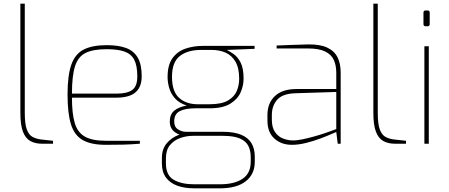

<svg xmlns="http://www.w3.org/2000/svg" viewBox="-20 -783 2447 1046"><path d="M209 0Q172 0 145.5 -14.5Q119 -29 105 -65.5Q91 -102 91 -169V-763H115V-169Q115 -108 126 -78Q137 -48 157.5 -37Q178 -26 205 -23L269 -16V0Z M556 6Q476 6 430.5 -20Q385 -46 366.5 -106Q348 -166 348 -268Q348 -372 368.5 -430.5Q389 -489 436 -513Q483 -537 561 -537Q625 -537 667 -521.5Q709 -506 730.5 -469Q752 -432 752 -367Q752 -326 735.5 -300Q719 -274 688.5 -262.5Q658 -251 616 -251H372Q372 -165 387 -113.5Q402 -62 442 -39Q482 -16 558 -16H742V0Q691 4 649.5 5Q608 6 556 6ZM372 -273H616Q673 -273 700.5 -293Q728 -313 728 -367Q728 -425 711.5 -457Q695 -489 658.5 -502Q622 -515 561 -515Q487 -515 446 -494.5Q405 -474 388.5 -421.5Q372 -369 372 -273Z M1038 243Q985 243 945.5 228.5Q906 214 884 184Q862 154 862 108V78Q862 29 888 -2Q914 -33 953 -48Q992 -63 1031 -63V-43Q995 -43 961.5 -31Q928 -19 906 7.5Q884 34 884 78V108Q884 172 926.5 196.5Q969 221 1038 221H1178Q1257 221 1301.5 191Q1346 161 1346 98V73Q1346 38 1333 12Q1320 -14 1287 -28.5Q1254 -43 1193 -43H999Q959 -43 932 -63.5Q905 -84 905 -121Q905 -160 929 -180Q953 -200 997 -208Q955 -222 932.5 -248Q910 -274 901.5 -304.5Q893 -335 893 -364Q893 -428 919 -465Q945 -502 989 -517.5Q1033 -533 1085 -533H1367V-517L1216 -511Q1232 -503 1253.5 -488Q1275 -473 1291 -442Q1307 -411 1307 -354Q1307 -317 1291 -280Q1275 -243 1234.5 -218Q1194 -193 1122 -193H1045Q990 -193 959.5 -177.5Q929 -162 929 -121Q929 -91 950 -78Q971 -65 993 -65H1193Q1255 -65 1293.5 -49Q1332 -33 1350 -3Q1368 27 1368 70V98Q1368 166 1319 204.5Q1270 243 1178 243ZM1058 -215H1120Q1187 -215 1222 -235.5Q1257 -256 1270 -287.5Q1283 -319 1283 -354Q1283 -412 1263 -446.5Q1243 -481 1209.5 -496Q1176 -511 1133 -511H1075Q1003 -511 960 -478Q917 -445 917 -364Q917 -285 955.5 -250Q994 -215 1058 -215Z M1570 6Q1513 6 1475 -28Q1437 -62 1437 -126V-157Q1437 -221 1477.5 -259.5Q1518 -298 1596 -298H1812V-387Q1812 -427 1798.5 -456.5Q1785 -486 1751.5 -502.5Q1718 -519 1657 -519H1487V-535Q1518 -536 1561 -538Q1604 -540 1659 -541Q1723 -542 1762 -524Q1801 -506 1818.5 -471.5Q1836 -437 1836 -387V0H1820L1812 -64Q1811 -64 1787.5 -53.5Q1764 -43 1727 -29Q1690 -15 1648.5 -4.5Q1607 6 1570 6ZM1570 -18Q1594 -17 1625.5 -23.5Q1657 -30 1689.5 -39Q1722 -48 1750 -57.5Q1778 -67 1795 -73.5Q1812 -80 1812 -80V-282L1590 -275Q1519 -273 1490 -239.5Q1461 -206 1461 -157V-131Q1461 -89 1478 -64Q1495 -39 1520.5 -29Q1546 -19 1570 -18Z M2132 0Q2095 0 2068.5 -14.5Q2042 -29 2028 -65.5Q2014 -102 2014 -169V-763H2038V-169Q2038 -108 2049 -78Q2060 -48 2080.5 -37Q2101 -26 2128 -23L2192 -16V0Z M2299 -640Q2287 -640 2287 -652V-714Q2287 -726 2299 -726H2310Q2316 -726 2318.5 -722.5Q2321 -719 2321 -714V-652Q2321 -640 2310 -640ZM2292 0V-531H2316V0Z"/></svg>

Font: Exo Thin Thin
Style: Regular
Weight: 250
Version: Version 2.000